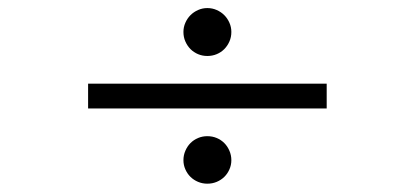

<svg xmlns="http://www.w3.org/2000/svg" viewBox="-20 -521 1002 464"><path d="M539.1 -133.8Q539.1 -122.1 534.4 -111.6Q529.8 -101.1 522 -93.5Q514.2 -85.9 503.7 -81.5Q493.2 -77.1 481 -77.1Q469.2 -77.1 458.7 -81.5Q448.2 -85.9 440.4 -93.5Q432.6 -101.1 428 -111.6Q423.3 -122.1 423.3 -133.8Q423.3 -146 428 -156.7Q432.6 -167.5 440.4 -175.3Q448.2 -183.1 458.7 -187.5Q469.2 -191.9 481 -191.9Q493.2 -191.9 503.7 -187.5Q514.2 -183.1 522 -175.3Q529.8 -167.5 534.4 -156.7Q539.1 -146 539.1 -133.8ZM192.9 -258.8V-318.8H769.5V-258.8ZM539.1 -443.8Q539.1 -431.2 534.4 -420.7Q529.8 -410.2 522 -402.3Q514.2 -394.5 503.7 -390.1Q493.2 -385.7 481 -385.7Q469.2 -385.7 458.7 -390.1Q448.2 -394.5 440.4 -402.3Q432.6 -410.2 428 -420.7Q423.3 -431.2 423.3 -443.8Q423.3 -455.6 428 -466.1Q432.6 -476.6 440.4 -484.4Q448.2 -492.2 458.7 -496.8Q469.2 -501.5 481 -501.5Q493.2 -501.5 503.7 -496.8Q514.2 -492.2 522 -484.4Q529.8 -476.6 534.4 -466.1Q539.1 -455.6 539.1 -443.8Z"/></svg>

Font: Doulos SIL Am
Style: Regular
Weight: 400
Designer: Walt Agee, Victor Gaultney, Peter Martin, Debbi Hosken, Becca Hirsbrunner
Foundry: SIL International
Version: Version 5.000